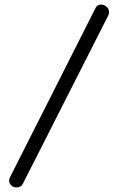

<svg xmlns="http://www.w3.org/2000/svg" viewBox="-20 -790 517 840"><path d="M52 30Q38 30 29 21Q20 12 20 0Q20 -7 23 -13L398 -755Q405 -770 423 -770Q435 -770 446 -760.5Q457 -751 457 -737Q457 -730 454 -723L80 14Q76 22 68.5 26Q61 30 52 30Z"/></svg>

Font: Dosis ExtraLight Medium
Style: Regular
Weight: 500
Version: Version 3.001; ttfautohint (v1.8.2)